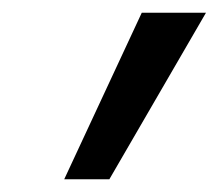

<svg xmlns="http://www.w3.org/2000/svg" viewBox="-20 -709 344 302"><path d="M203 -689H304L152 -427H81Z"/></svg>

Font: FiraGO
Style: Italic
Weight: 400
Italic angle: -8°
Designer: bBox Type GmbH
Foundry: bBox Type GmbH
Version: Version 1.001